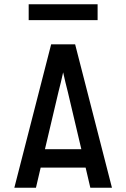

<svg xmlns="http://www.w3.org/2000/svg" viewBox="-20 -877 590 897"><path d="M47 0 219 -670H331L503 0H402L380 -94H170L148 0ZM360 -180 297 -447Q291 -470 285.5 -493Q280 -516 275 -539Q270 -516 264.5 -493Q259 -470 253 -447L190 -180ZM114 -783V-857H436V-783Z"/></svg>

Font: Lode Dark Term
Style: Bold
Weight: 700
Monospace: yes
Designer: Belleve Invis
Foundry: Belleve Invis
Version: Version 29.2.0